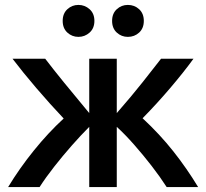

<svg xmlns="http://www.w3.org/2000/svg" viewBox="-20 -761 839 781"><path d="M13 0Q59 -76 117.5 -148.5Q176 -221 239 -279Q184 -337 128 -402.5Q72 -468 31 -522H164Q196 -480 239.5 -426.5Q283 -373 343 -301V-522H455V-301Q517 -372 560 -426.5Q603 -481 635 -522H767Q727 -467 672.5 -403Q618 -339 560 -280Q630 -215 685 -145.5Q740 -76 786 0H658Q631 -42 596.5 -86.5Q562 -131 525.5 -172.5Q489 -214 455 -245V0H343V-245Q309 -211 272 -169Q235 -127 200.5 -83Q166 -39 141 0ZM500 -611Q474 -611 455 -628.5Q436 -646 436 -676Q436 -706 455 -723.5Q474 -741 500 -741Q527 -741 546 -723.5Q565 -706 565 -676Q565 -646 546 -628.5Q527 -611 500 -611ZM299 -611Q273 -611 254 -628.5Q235 -646 235 -676Q235 -706 254 -723.5Q273 -741 299 -741Q325 -741 344.5 -723.5Q364 -706 364 -676Q364 -646 344.5 -628.5Q325 -611 299 -611Z"/></svg>

Font: Ubuntu Sans SemiBold
Style: Regular
Weight: 600
Designer: Dalton Maag Ltd
Foundry: Dalton Maag Ltd
Version: Version 1.006; ttfautohint (v1.8.4.7-5d5b)